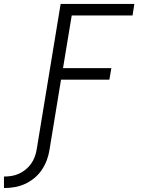

<svg xmlns="http://www.w3.org/2000/svg" viewBox="-104 -755 724 969"><path d="M-84 194V136Q-65 136 -46 133Q-27 130 -9 122Q9 114 25 101Q41 88 52.5 72Q64 56 71 37.5Q78 19 81 0L202 -735H574L565 -677H258L214 -411H458L448 -353H204L146 0Q142 27 132.5 52.5Q123 78 107.5 101.5Q92 125 69.5 143.5Q47 162 21.5 173.5Q-4 185 -30.5 189.5Q-57 194 -84 194Z"/></svg>

Font: Iosevka Curly LtExObl
Style: Regular
Weight: 300
Width: 7
Italic angle: -9°
Monospace: yes
Designer: Belleve Invis
Foundry: Belleve Invis
Version: Version 11.1.0; ttfautohint (v1.8.3)